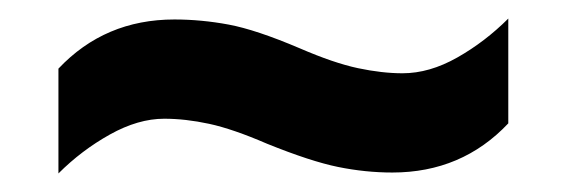

<svg xmlns="http://www.w3.org/2000/svg" viewBox="-20 -456 612 207"><path d="M268 -301Q231 -317 205.5 -322.5Q180 -328 157 -328Q129 -328 98.5 -311Q68 -294 43 -269V-382Q93 -435 168 -435Q197 -435 226.5 -429.5Q256 -424 303 -404Q340 -388 366 -382.5Q392 -377 414 -377Q443 -377 473 -394Q503 -411 528 -436V-323Q478 -270 403 -270Q374 -270 344.5 -276Q315 -282 268 -301Z"/></svg>

Font: Noto Sans Medefaidrin
Style: Bold
Weight: 700
Designer: Dalton Maag Ltd
Foundry: Dalton Maag Ltd
Version: Version 1.002; ttfautohint (v1.8.4.7-5d5b)